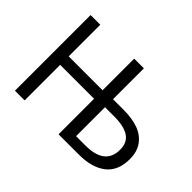

<svg xmlns="http://www.w3.org/2000/svg" viewBox="-124 -917 1177 1177"><g transform="rotate(45 464.5 -328.0)"><path d="M89.8 0V-655.8H173.8V-381.8H467.8V-655.8H551.8V-388.2H643.1Q717.3 -388.2 770 -369.4Q822.8 -350.6 853.8 -308.3Q884.8 -266.1 884.8 -202.1Q884.8 -100.1 821 -50Q757.3 0 644 0H467.8V-308.1H173.8V0ZM551.8 -67.9H632.8Q801.8 -67.9 801.8 -200.2Q801.8 -261.7 759.3 -290.3Q716.8 -318.8 630.9 -318.8H551.8Z"/></g></svg>

Font: Source Sans Pro
Style: Regular
Weight: 400
Designer: Paul D. Hunt
Foundry: Adobe Systems Incorporated
Version: Version 3.006;hotconv 1.0.111;makeotfexe 2.5.65597